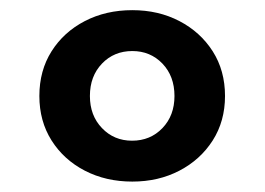

<svg xmlns="http://www.w3.org/2000/svg" viewBox="-20 -860 521 378"><path d="M240.5 -502.5Q292 -502.5 333.2 -524Q374.5 -545.5 398.8 -583.5Q423 -621.5 423 -671Q423 -721 398.8 -759Q374.5 -797 333.2 -818.5Q292 -840 240.5 -840Q188.5 -840 147 -818.5Q105.5 -797 81.5 -759Q57.5 -721 57.5 -671Q57.5 -621.5 81.5 -583.5Q105.5 -545.5 147 -524Q188.5 -502.5 240.5 -502.5ZM240 -583Q204.5 -583 180.8 -607.8Q157 -632.5 157 -671Q157 -710 180.8 -734.8Q204.5 -759.5 240.5 -759.5Q276 -759.5 299.8 -734.8Q323.5 -710 323.5 -671Q323.5 -632.5 299.8 -607.8Q276 -583 240 -583Z"/></svg>

Font: Spartan
Style: Bold
Weight: 700
Designer: Matt Bailey, Mirko Velimirovic
Foundry: Matt Bailey
Version: Version 1.003; ttfautohint (v1.8.3)